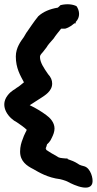

<svg xmlns="http://www.w3.org/2000/svg" viewBox="-28 -736 453 898"><path d="M7 -289C-33 -236 16 -181 51 -164C66 -154 86 -140 97 -129C96 -125 94 -121 92 -118L84 -101L78 -85C72 -70 66 -51 66 -27C66 19 98 40 128 55C154 70 195 95 253 102C258 103 273 107 285 112C285 112 391 173 404 120C409 100 396 51 367 42C360 40 344 37 335 29C321 20 306 14 288 8V5H277C256 3 248 3 238 -5C220 -15 206 -23 188 -35V-41H185C189 -51 188 -45 192 -61C195 -64 207 -73 215 -93C221 -105 227 -120 227 -135C227 -164 205 -186 188 -198C168 -213 139 -231 111 -244C113 -245 167 -280 167 -280C180 -289 216 -309 216 -345C216 -361 210 -375 197 -389C177 -418 159 -444 159 -470C159 -477 163 -482 173 -493L190 -515C193 -521 196 -524 202 -532L223 -556C233 -572 245 -585 258 -602H277C298 -608 311 -620 320 -627H326V-633C349 -656 344 -687 330 -707C315 -715 288 -720 255 -712C251 -708 243 -700 242 -700H241C205 -694 174 -681 151 -660C129 -633 112 -606 97 -585L96 -584L83 -562C70 -544 46 -513 46 -472C46 -417 67 -383 84 -351C68 -338 59 -330 51 -326C43 -318 25 -313 7 -289Z"/></svg>

Font: Stray Cat
Style: ExBlkExt
Weight: 1000
Version: Version 1.0